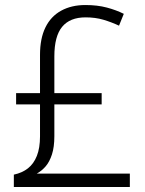

<svg xmlns="http://www.w3.org/2000/svg" viewBox="-20 -743 577 763"><path d="M319 -723Q367 -723 404.5 -713Q442 -703 472 -688L453 -641Q423 -655 391 -664.5Q359 -674 320 -674Q258 -674 227 -636.5Q196 -599 196 -519V-373H384V-328H196V-202Q196 -159 186.5 -129.5Q177 -100 161.5 -82Q146 -64 126 -53H496V0H35V-49Q68 -56 91 -74Q114 -92 126.5 -123.5Q139 -155 139 -201V-328H44V-373H139V-525Q139 -590 160.5 -634Q182 -678 223 -700.5Q264 -723 319 -723Z"/></svg>

Font: Noto Sans Display Light
Style: Regular
Weight: 300
Designer: Monotype Design Team
Foundry: Monotype Imaging Inc.
Version: Version 2.003